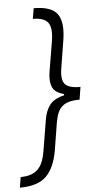

<svg xmlns="http://www.w3.org/2000/svg" viewBox="-103 -798 509 983"><g transform="rotate(-5 152.0 -306.5)"><path d="M-41.5 147.7 -32.7 93.8Q-0.7 93.8 21.5 85.6Q43.7 77.4 58.4 61.6Q73.2 45.8 81.9 22.9Q90.6 0 95.2 -29.8L121.1 -186.4Q128.2 -232.2 150.6 -262.1Q172.9 -291.2 224.8 -303.6L225.9 -310Q178.6 -322.1 166.2 -351.9Q153.8 -381.4 160.9 -427.2L187.1 -583.8Q192.5 -616.1 190.7 -639.6Q188.9 -663 179.3 -677.9Q160.2 -707.4 99.8 -707.4L109 -761.4Q201 -761.4 230.8 -718.4Q260.7 -675.1 245.7 -583.8L223.4 -446Q213.1 -387.1 232.2 -362.9Q250.7 -339.1 311.1 -339.1H312.5L302.2 -274.5H300.8Q270.6 -274.5 249.3 -268.8Q228 -263.1 213.2 -250.5Q198.5 -237.9 189.8 -217.5Q181.1 -197.1 176.1 -167.6L153.8 -29.8Q138.8 61.4 94.5 104.8Q50.4 147.7 -41.5 147.7Z"/></g></svg>

Font: Inter P Light
Style: Italic
Weight: 300
Italic angle: 9.39999°
Designer: Rasmus Andersson
Foundry: rsms
Version: Version 3.018;git-588b23468